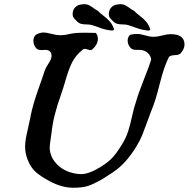

<svg xmlns="http://www.w3.org/2000/svg" viewBox="-20 -884 892 907"><path d="M494.1 -817.4Q494.1 -835 503.4 -846.2Q512.7 -857.4 524.9 -860.8Q537.1 -864.3 550.8 -864.3Q561.5 -864.3 571.3 -859.4Q581.1 -854.5 592.8 -845.7Q604.5 -836.9 613.3 -833Q623 -822.3 640.6 -809.1Q658.2 -795.9 670.4 -781.7Q682.6 -767.6 690.4 -744.1Q683.6 -739.3 682.6 -739.3Q662.1 -741.2 647 -745.1Q631.8 -749 615.2 -755.4Q598.6 -761.7 585 -765.6Q575.2 -768.6 560.1 -768.6Q544.9 -768.6 533.7 -771.5Q522.5 -774.4 511.7 -786.1Q507.8 -790 505.9 -792Q503.9 -793.9 500.5 -797.9Q497.1 -801.8 495.6 -806.6Q494.1 -811.5 494.1 -817.4ZM323.2 -817.4Q323.2 -835 332.5 -846.2Q341.8 -857.4 354 -860.8Q366.2 -864.3 379.9 -864.3Q390.6 -864.3 400.4 -859.4Q410.2 -854.5 421.9 -845.7Q433.6 -836.9 442.4 -833Q452.1 -822.3 469.7 -809.1Q487.3 -795.9 499.5 -781.7Q511.7 -767.6 519.5 -744.1Q512.7 -739.3 511.7 -739.3Q491.2 -741.2 476.1 -745.1Q460.9 -749 444.3 -755.4Q427.7 -761.7 414.1 -765.6Q404.3 -768.6 389.2 -768.6Q374 -768.6 362.8 -771.5Q351.6 -774.4 340.8 -786.1Q336.9 -790 335 -792Q333 -793.9 329.6 -797.9Q326.2 -801.8 324.7 -806.6Q323.2 -811.5 323.2 -817.4ZM223.6 -619.1Q223.6 -648.4 193.4 -648.4Q190.4 -648.4 184.6 -647.9Q178.7 -647.5 175.8 -647.5Q156.2 -647.5 149.4 -658.2Q137.7 -672.9 137.7 -691.4Q137.7 -709 149.4 -719.7Q168 -730.5 186.5 -730.5Q198.2 -730.5 222.7 -724.1Q247.1 -717.8 261.7 -717.8H270.5Q287.1 -717.8 309.6 -723.6Q332 -729.5 382.8 -729.5Q413.1 -729.5 432.6 -728.5Q442.4 -717.8 442.4 -701.2Q442.4 -673.8 416 -650.4Q412.1 -647.5 407.2 -647.5Q402.3 -647.5 393.6 -650.4Q384.8 -653.3 380.9 -653.3Q377 -653.3 372.1 -650.4Q339.8 -625 323.2 -594.2Q306.6 -563.5 291.5 -511.2Q276.4 -459 267.6 -435.5Q231.4 -335 223.6 -257.8Q222.7 -250 218.8 -224.1Q214.8 -198.2 214.8 -185.5Q214.8 -161.1 228.5 -134.8Q265.6 -73.2 345.7 -62.5Q351.6 -61.5 363.3 -61.5Q401.4 -61.5 459 -97.7Q493.2 -119.1 513.7 -142.1Q534.2 -165 557.6 -204.1Q576.2 -234.4 585.9 -265.6Q595.7 -296.9 604 -335.4Q612.3 -374 622.1 -402.3Q634.8 -446.3 660.2 -509.8Q685.5 -573.2 694.3 -602.5Q692.4 -621.1 676.8 -634.8Q661.1 -648.4 639.6 -648.4H624Q603.5 -648.4 594.7 -660.2Q583 -674.8 583 -692.4Q583 -709 594.7 -719.7Q611.3 -723.6 627 -723.6Q643.6 -723.6 666 -716.8Q688.5 -710 706.1 -710Q721.7 -710 746.1 -716.3Q770.5 -722.7 785.2 -722.7Q851.6 -722.7 851.6 -673.8Q851.6 -653.3 834 -632.8Q826.2 -624 806.2 -623.5Q786.1 -623 778.3 -615.2Q754.9 -570.3 734.4 -487.3Q713.9 -404.3 694.3 -359.4Q687.5 -340.8 673.3 -302.7Q659.2 -264.6 652.3 -247.1Q645.5 -229.5 629.9 -201.7Q614.3 -173.8 594.7 -148.4Q566.4 -111.3 539.1 -89.4Q511.7 -67.4 466.8 -40Q424.8 -15.6 397.9 -6.3Q371.1 2.9 326.2 2.9Q272.5 2.9 215.8 -27.3Q171.9 -50.8 148.4 -71.8Q125 -92.8 110.4 -129.9Q98.6 -160.2 98.6 -191.4Q98.6 -209 102.1 -229Q105.5 -249 111.8 -275.4Q118.2 -301.8 121.1 -318.4Q128.9 -360.4 139.2 -395.5Q149.4 -430.7 166 -476.6Q182.6 -522.5 191.4 -550.8Q195.3 -562.5 209.5 -584.5Q223.6 -606.4 223.6 -619.1Z"/></svg>

Font: Essays1743
Style: Italic
Weight: 500
Italic angle: -10°
Designer: Based on the typeface in a 1743 English translation of the essays of Montaigne.  PostScript/TrueType font designed by Jo
Version: Version 002.100